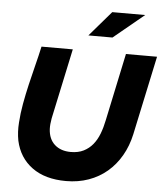

<svg xmlns="http://www.w3.org/2000/svg" viewBox="-61 -971 885 1033"><g transform="rotate(5 382.0 -454.5)"><path d="M51 0ZM673 -273Q659 -209 629 -157Q599 -105 555.5 -68Q512 -31 456 -11Q400 9 334 9Q221 9 150.5 -42.5Q80 -94 60 -185Q51 -232 55 -283Q58 -332 67.5 -384.5Q77 -437 89.5 -490.5Q102 -544 115.5 -597Q129 -650 140 -700H309Q289 -604 268.5 -510Q248 -416 228 -320Q222 -287 223 -262Q226 -208 259 -178.5Q292 -149 346 -149Q386 -149 415 -163.5Q444 -178 464.5 -203Q485 -228 498 -262Q511 -296 519 -336Q539 -428 557.5 -518Q576 -608 596 -700H764Q741 -593 718.5 -486.5Q696 -380 673 -273ZM503 -918H681L516 -782H386Z"/></g></svg>

Font: Rosa Sans Black
Style: Italic
Weight: 900
Italic angle: -12°
Designer: Pentagram / MCKL
Foundry: Pentagram / MCKL
Version: Version 1.005;September 16, 2019;FontCreator 11.5.0.2425 64-